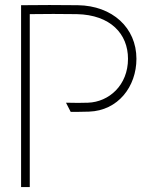

<svg xmlns="http://www.w3.org/2000/svg" viewBox="-20 -754 600 774"><path d="M100 0V-697C161 -698 229 -698 290 -697C426 -694 496 -617 496 -517C496 -410 419 -343 335 -340C306 -339 286 -339 246 -340L265 -303C286 -303 305 -303 339 -304C456 -308 530 -405 530 -517C530 -642 433 -731 294 -733C216 -734 143 -734 65 -733V0Z"/></svg>

Font: Kreadon Extra Light
Style: Regular
Weight: 200
Designer: kohakuno
Foundry: StudioGnu
Version: Version 1.000;Glyphs 3.1.2 (3151)